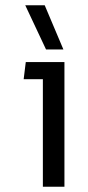

<svg xmlns="http://www.w3.org/2000/svg" viewBox="-20 -710 335 730"><path d="M155 -522H221L150 -690H76ZM225 -474H78L70 -409H143V0H225Z"/></svg>

Font: Kanit Light
Style: Regular
Weight: 300
Designer: Katatrad Team
Foundry: CadsonDemak
Version: Version 1.000;PS 001.000;hotconv 1.0.88;makeotf.lib2.5.64775